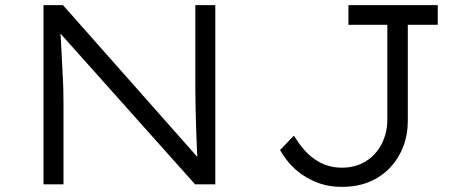

<svg xmlns="http://www.w3.org/2000/svg" viewBox="-20 -720 1777 750"><path d="M150 0V-700H226L765 -91L755 -73Q751 -93 749.5 -129Q748 -165 746.5 -209Q745 -253 744 -297.5Q743 -342 743 -380.5Q743 -419 743 -443V-700H821V0H742L208 -598L214 -619Q216 -594 218 -562Q220 -530 221.5 -494.5Q223 -459 225 -425.5Q227 -392 227.5 -363.5Q228 -335 228 -318V0ZM1315 10Q1268 10 1230 -3Q1192 -16 1161.5 -37Q1131 -58 1109 -84Q1087 -110 1074 -134L1128 -190Q1146 -161 1165.5 -138Q1185 -115 1208.5 -98.5Q1232 -82 1258.5 -73.5Q1285 -65 1315 -65Q1369 -65 1409 -90Q1449 -115 1471 -158Q1493 -201 1493 -253V-623H1341V-700H1690V-623H1573V-247Q1573 -194 1555.5 -148Q1538 -102 1504.5 -66Q1471 -30 1423.5 -10Q1376 10 1315 10Z"/></svg>

Font: Lexend Giga Light
Style: Regular
Weight: 300
Version: Version 1.007